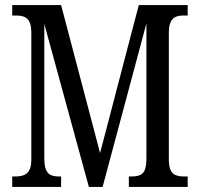

<svg xmlns="http://www.w3.org/2000/svg" viewBox="-20 -734 785 754"><path d="M28 0V-41H40Q59 -41 73 -46Q87 -51 95 -65.5Q103 -80 103 -108V-605Q103 -634 95.5 -648.5Q88 -663 75 -668Q62 -673 45 -673H28V-714H220L373 -133L525 -714H717V-673H699Q683 -673 670.5 -668Q658 -663 650.5 -648Q643 -633 643 -604V-110Q643 -81 650 -66Q657 -51 670.5 -46Q684 -41 702 -41H717V0H486V-41H497Q517 -41 530 -46.5Q543 -52 549 -67.5Q555 -83 555 -113V-642L383 0H329L154 -640V-113Q154 -82 161 -66.5Q168 -51 181 -46Q194 -41 211 -41H220V0Z"/></svg>

Font: Noto Serif ExtraCondensed
Style: Regular
Weight: 400
Width: 2
Designer: Monotype Design Team
Foundry: Monotype Imaging Inc.
Version: Version 2.013